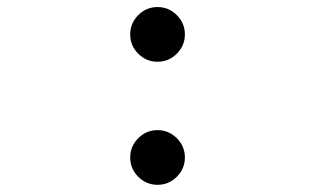

<svg xmlns="http://www.w3.org/2000/svg" viewBox="-20 -616 886 540"><path d="M477.3 -573.5Q500 -550.8 500 -519.2Q500 -487.7 477.3 -465Q454.6 -442.3 423.1 -442.3Q391.5 -442.3 368.8 -465Q346.2 -487.7 346.2 -519.2Q346.2 -550.8 368.8 -573.5Q391.5 -596.2 423.1 -596.2Q454.6 -596.2 477.3 -573.5ZM477.3 -227.3Q500 -204.6 500 -173.1Q500 -141.5 477.3 -118.8Q454.6 -96.2 423.1 -96.2Q391.5 -96.2 368.8 -118.8Q346.2 -141.5 346.2 -173.1Q346.2 -204.6 368.8 -227.3Q391.5 -250 423.1 -250Q454.6 -250 477.3 -227.3Z"/></svg>

Font: linja laso
Style: Regular
Weight: 700
Version: Version 001.000